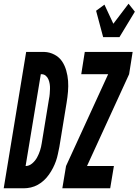

<svg xmlns="http://www.w3.org/2000/svg" viewBox="-63 -1015 747 1035"><path d="M65 0H-43L78 -735H176Q205 -734 230.5 -720.5Q256 -707 271 -685Q286 -663 294 -635Q302 -607 304 -579Q306 -551 303.5 -521Q301 -491 296 -461L257 -223Q253 -204 249 -184.5Q245 -165 238.5 -146.5Q232 -128 222.5 -109.5Q213 -91 201 -74Q189 -57 174 -43Q159 -29 141 -19Q123 -9 103.5 -4.5Q84 0 65 0ZM75 -120Q94 -120 110.5 -134Q127 -148 137 -166.5Q147 -185 153 -204Q159 -223 162 -243L201 -481Q204 -495 205 -508.5Q206 -522 206.5 -535.5Q207 -549 205 -562Q203 -575 198 -587Q193 -599 183.5 -607Q174 -615 160 -615H157ZM493 -815 455 -957 500 -990 548 -887 630 -995 664 -952 581 -815ZM273 0 293 -120 520 -615H375L394 -735H652L633 -615L406 -120H551L531 0Z"/></svg>

Font: Iosevka Heavy Extended
Style: Italic
Weight: 900
Width: 7
Italic angle: -9°
Monospace: yes
Designer: Belleve Invis
Foundry: Belleve Invis
Version: Version 32.5.0; ttfautohint (v1.8.4)